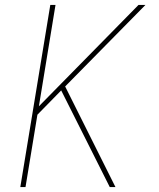

<svg xmlns="http://www.w3.org/2000/svg" viewBox="-20 -755 640 775"><path d="M423 0 227 -390 131 -292 83 0H62L183 -735H204L137 -326L539 -735H567L243 -406L446 0Z"/></svg>

Font: Iosevka Aile Thin
Style: Italic
Weight: 100
Italic angle: -9°
Designer: Belleve Invis
Foundry: Belleve Invis
Version: Version 31.1.0; ttfautohint (v1.8.4)